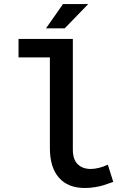

<svg xmlns="http://www.w3.org/2000/svg" viewBox="-20 -918 640 951"><path d="M208 -777.8 292 -897.9H417L300.8 -777.8ZM400.9 13.2Q316.4 13.2 271.7 -38.1Q227.1 -89.4 227.1 -184.1V-633.8H71.8V-725.1H340.8V-176.8Q340.8 -127.9 365 -104.5Q389.2 -81.1 429.2 -81.1Q466.8 -81.1 514.2 -102.1L541 -17.1Q508.8 -5.9 494.1 -1Q479.5 3.9 453.6 8.5Q427.7 13.2 400.9 13.2Z"/></svg>

Font: Office Code Pro Medium
Style: Regular
Weight: 500
Designer: Nathan Rutzky & Paul D. Hunt
Foundry: Adobe Systems Incorporated
Version: Version 1.004;PS 001.004;hotconv 1.0.70;makeotf.lib2.5.58329